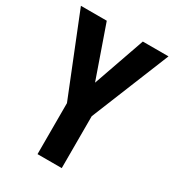

<svg xmlns="http://www.w3.org/2000/svg" viewBox="-174 -814 828 913"><g transform="rotate(30 240.5 -357.0)"><path d="M174 0H307V-285L481 -714H340L241 -431L142 -714H0L174 -280Z"/></g></svg>

Font: Kathrein 77 Bold Condensed
Style: Regular
Weight: 700
Width: 3
Designer: Lazydogs Typefoundry, based on Open Sans by Ascender Corporation
Foundry: Lazydogs Typefoundry
Version: Version 1.003;PS 001.003;hotconv 1.0.88;makeotf.lib2.5.64775